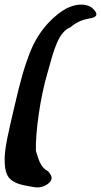

<svg xmlns="http://www.w3.org/2000/svg" viewBox="-38 -685 436 829"><path d="M113 123.5C134 126.5 159.5 119.5 175.5 103C190 87.5 187.5 75 169.5 54.5C134 36 128.5 0.5 117 -33.5C114.5 -113 135.5 -264 167 -370C195 -471.5 214 -546 265.5 -567C302 -597.5 327 -601 361.5 -608C383 -614.5 384 -628 363 -648C338 -671 294.5 -670.5 250.5 -649.5C204.5 -625 134 -564.5 93.5 -463.5C68 -399.5 50.5 -339.5 23 -219.5C1 -123 -22 -37 -17.5 19.5C-15.5 67 -1 86.5 20.5 98.5C39 111 72 117 113 123.5Z"/></svg>

Font: Gluten
Style: Italic
Weight: 400
Italic angle: -13°
Designer: Tyler Finck
Foundry: Etcetera Type Company
Version: Version 0.920